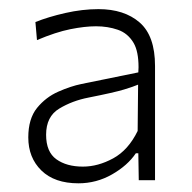

<svg xmlns="http://www.w3.org/2000/svg" viewBox="-20 -746 430 431"><path d="M156 -334.5Q102.5 -334.5 73 -363.2Q43.5 -392 43.5 -437.5Q43.5 -479.5 63.2 -503.8Q83 -528 110.8 -540.2Q138.5 -552.5 163 -557.5L290.5 -583.5Q291 -589.5 291 -595Q291 -630.5 280 -649.5Q267 -671.5 244.5 -679.2Q222 -687 195.5 -687Q170.5 -687 138 -680.5Q105.5 -674 63 -656L59.5 -696.5Q88 -708 126.5 -716.8Q165 -725.5 201 -725.5Q259 -725.5 293.5 -695.5Q328 -665.5 328 -598V-341.5H291.5L290.5 -402H285Q266.5 -374.5 231.5 -354.5Q196.5 -334.5 156 -334.5ZM166 -372Q200 -372 234 -390.5Q268 -409 289 -452L290 -556Q279.5 -551.5 258.2 -545Q237 -538.5 179 -527Q142.5 -520 113 -502.2Q83.5 -484.5 83.5 -443.5Q83.5 -405 106.5 -388.5Q129.5 -372 166 -372Z"/></svg>

Font: Heraclito ExtraLight
Style: Regular
Weight: 200
Designer: Kostas Bartsokas (font) & Cristiano Sobral (main changes)
Foundry: Kostas Bartsokas (font) & Cristiano Sobral (main changes)
Version: Version 1.00;July 8, 2020;FontCreator 13.0.0.2655 64-bit